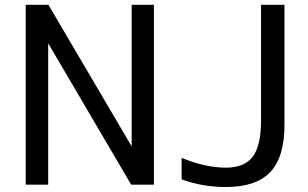

<svg xmlns="http://www.w3.org/2000/svg" viewBox="-20 -752 1259 784"><path d="M85 2V-732.4H177.7L517.6 -154.3V-732.4H608.4V2H515.6L176.8 -575.2V2ZM1045.9 -732.4H1141.6V-242.2Q1141.6 -110.4 1083.5 -49.3Q1025.4 11.7 902.3 11.7Q807.6 11.7 721.7 -19.5V-107.4Q818.4 -67.4 902.3 -67.4Q977.5 -67.4 1011.7 -111.8Q1045.9 -156.2 1045.9 -260.7Z"/></svg>

Font: irohakakuC Regular
Style: Regular
Weight: 400
Designer: [Source Han Sans]
Ryoko NISHIZUKA Ë•øÂ°öÊ∂ºÂ≠ê (kana & ideographs); Paul D. Hunt (Latin, Greek & Cyrillic); Wenlong ZHAN
Version: Version 1.001.20160904